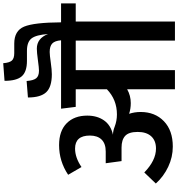

<svg xmlns="http://www.w3.org/2000/svg" viewBox="22 -1104 1082 1165"><g transform="rotate(-90 562.5 -521.0)"><path d="M1125 -691V-602H1015V0H899V-602H720V0H604V-290Q565 -268 520 -268Q486 -268 455 -278Q466 -245 466 -208Q466 -121 410 -67Q354 -13 256 -13Q192 -13 133 -41Q74 -69 32 -116L99 -186Q172 -115 244 -115Q292 -115 318.5 -144Q345 -173 345 -226Q345 -280 321 -302Q297 -324 250 -324H168L155 -420H226Q274 -420 298.5 -445Q323 -470 323 -516Q323 -606 244 -606Q189 -606 132 -567L85 -648Q167 -703 265 -703Q351 -703 397.5 -657Q444 -611 444 -532Q444 -472 415 -430.5Q386 -389 328 -376Q351 -376 376 -366Q412 -352 451 -352Q541 -352 604 -413V-602H497L486 -691H901Q898 -729 881.5 -744.5Q865 -760 830 -760Q812 -760 767 -753.5Q722 -747 695 -747Q618 -747 586 -781Q554 -815 554 -892L654 -900Q657 -859 670.5 -842Q684 -825 717 -825Q733 -825 780.5 -831.5Q828 -838 850 -838Q913 -838 939 -770Q934 -842 912.5 -870Q891 -898 837 -898H776Q710 -898 682.5 -929.5Q655 -961 655 -1034L762 -1042Q765 -1004 778 -989.5Q791 -975 823 -975H881Q959 -975 984 -915Q1009 -855 1010 -691Z"/></g></svg>

Font: FiraGO Medium
Style: Regular
Weight: 500
Designer: bBox Type
Foundry: bBox Type GmbH
Version: Version 1.001;PS 001.001;hotconv 1.0.88;makeotf.lib2.5.64775